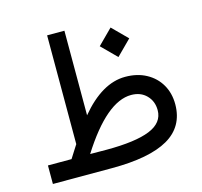

<svg xmlns="http://www.w3.org/2000/svg" viewBox="-99 -781 938 890"><g transform="rotate(-15 370.0 -336.0)"><path d="M494.1 -631.3 564.9 -560.5 494.1 -489.7 423.3 -560.5ZM161.6 -88.9Q170.9 -104.5 181.2 -119.9Q191.4 -135.3 200.7 -150.4V-672.4H283.7V-266.6Q388.7 -393.1 500 -393.1Q557.6 -393.1 600.8 -369.6Q644 -346.2 668 -304.9Q691.9 -263.7 691.9 -210Q691.4 -103 601.8 -51.5Q512.2 0 331.5 0H48.3V-88.9ZM504.9 -304.7Q387.2 -304.7 251 -89.4L329.6 -88.9Q468.8 -88.9 537.4 -116.7Q606 -144.5 606 -205.1Q606 -248 578.1 -276.4Q550.3 -304.7 504.9 -304.7Z"/></g></svg>

Font: Vazirmatn UI
Style: Regular
Weight: 400
Designer: Saber Rastikerdar
Foundry: Saber Rastikerdar
Version: Version 33.003